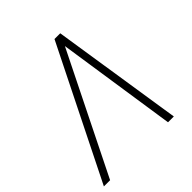

<svg xmlns="http://www.w3.org/2000/svg" viewBox="-201 -846 981 981"><g transform="rotate(-45 289.0 -355.5)"><path d="M357.4 -647.9 454.6 0H496.6L386.7 -710.9H345.2L-8.8 0H36.1Z"/></g></svg>

Font: Roboto Mono ExtraLight
Style: Italic
Weight: 250
Italic angle: -10°
Monospace: yes
Designer: Google
Version: Version 3.000